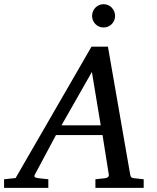

<svg xmlns="http://www.w3.org/2000/svg" viewBox="-73 -914 766 934"><path d="M374 -564 226.1 -304.2H417ZM391.1 0V-42L437 -46.9Q459 -49.8 456.1 -65.9L425.8 -256.8H199.2L97.2 -65.9Q91.8 -56.2 96.9 -52.2Q102.1 -48.3 116.2 -46.9L162.1 -42V0H-53.2V-42L2.9 -47.9L372.1 -687H452.1L560.1 -65.9Q561.5 -56.2 565.4 -52Q569.3 -47.9 580.1 -46.9L626 -42V0ZM486.8 -836.4Q486.8 -824.7 482.4 -814.5Q478 -804.2 470.5 -796.6Q462.9 -789.1 452.6 -784.7Q442.4 -780.3 430.7 -780.3Q418.9 -780.3 408.9 -784.7Q398.9 -789.1 391.4 -796.6Q383.8 -804.2 379.4 -814.5Q375 -824.7 375 -836.4Q375 -848.1 379.2 -858.4Q383.3 -868.7 390.9 -876.5Q398.4 -884.3 408.7 -888.9Q418.9 -893.6 430.7 -893.6Q442.4 -893.6 452.6 -889.2Q462.9 -884.8 470.5 -877Q478 -869.1 482.4 -858.6Q486.8 -848.1 486.8 -836.4Z"/></svg>

Font: Charis SIL Eur
Style: Italic
Weight: 400
Italic angle: -11°
Foundry: SIL International
Version: Version 5.000